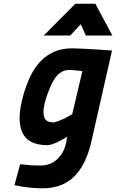

<svg xmlns="http://www.w3.org/2000/svg" viewBox="-20 -772 627 1037"><path d="M387 -752H495L587 -580H444L416 -641L359 -580H216ZM354 -394Q330 -394 311.5 -383Q293 -372 279 -352.5Q265 -333 253.5 -306.5Q242 -280 231 -248Q210 -186 216.5 -148.5Q223 -111 267 -111Q278 -111 295.5 -118Q313 -125 330 -133Q349 -143 370 -155L425 -388Q412 -389 399 -391Q388 -392 375.5 -393Q363 -394 354 -394ZM210 245Q181 245 153.5 242.5Q126 240 105 237Q80 233 58 228L89 115Q110 117 130 119Q147 121 166 121.5Q185 122 199 122Q258 122 297 80Q336 38 342 -34Q336 -29 323 -21.5Q310 -14 294.5 -6.5Q279 1 263.5 6.5Q248 12 236 12Q131 12 100 -57.5Q69 -127 106 -258Q122 -315 145 -362Q168 -409 200 -442Q232 -475 274 -493Q316 -511 370 -511Q392 -511 428 -509Q464 -507 499 -505Q539 -502 585 -499L473 -5Q444 120 379.5 182.5Q315 245 210 245Z"/></svg>

Font: Panefresco 999wt
Style: Italic
Weight: 900
Version: Version 1.001